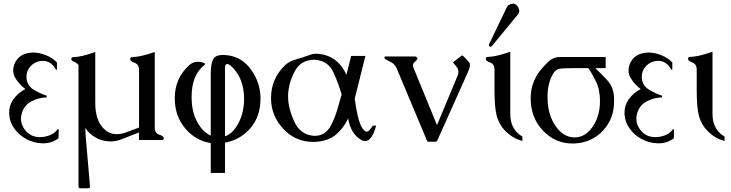

<svg xmlns="http://www.w3.org/2000/svg" viewBox="-20 -762 3977 1045"><path d="M299.8 -58.1 298.3 -9.3Q262.2 18.1 214.8 18.1H211.9Q162.6 17.1 121.1 -6.3Q83.5 -26.9 58.3 -61.8Q33.2 -96.7 30.3 -137.7Q29.8 -143.1 29.8 -148.4Q29.8 -188.5 52.2 -220.7Q77.6 -256.8 118.2 -277.3Q85.9 -300.8 64 -336.4Q51.8 -356.4 51.8 -378.9Q51.8 -396 59.1 -414.6Q83.5 -474.1 160.2 -476.1Q193.8 -476.1 230.5 -461.4Q267.1 -446.8 290 -421.9V-384.8Q290 -381.8 287.1 -381.8Q284.2 -381.8 283.2 -384.8Q258.3 -430.7 213.4 -430.7Q204.1 -430.7 194.3 -428.7Q164.6 -422.9 144.3 -399.2Q124 -375.5 124 -345.2Q124 -298.8 160.4 -275.9Q196.8 -252.9 234.4 -241.2L233.9 -231.9Q190.9 -231 151.9 -210.9Q112.8 -190.9 99.1 -147Q94.2 -130.9 94.2 -115.2Q94.2 -84 114.7 -56.6Q145 -15.6 198.2 -15.6Q224.6 -15.6 251 -25.9Q277.3 -36.1 293.5 -58.1Z M736.8 -381.3Q736.8 -411.6 712.6 -420.2Q688.5 -428.7 688.5 -440.9Q688.5 -450.7 698.2 -450.7Q722.7 -451.7 752.9 -458.5Q784.2 -465.8 822.3 -479V-67.4Q822.3 -36.6 846.7 -29.1Q871.1 -21.5 871.1 -9.8Q871.1 0 861.3 0H736.3V-41L638.2 -2.9Q610.4 7.8 581.1 7.8Q573.7 7.8 566.4 6.8Q530.8 3.4 504.4 -11.2Q461.4 -35.2 444.8 -65.9Q444.8 -38.6 447.3 -10.3L469.7 252.4V253.4Q469.7 262.7 460 262.7H416.5Q407.2 262.7 407.2 252.4V-409.2Q396 -420.9 382.1 -426.5Q368.2 -432.1 368.2 -440.9Q368.2 -450.7 377.9 -450.7Q404.3 -451.7 433.6 -459Q450.2 -462.9 465.8 -468Q481.4 -473.1 498.5 -479V-201.2Q498.5 -117.2 536.6 -70.8Q568.4 -31.7 615.7 -31.7Q640.1 -31.7 667.5 -42L736.8 -67.9Z M1204.6 -20Q1249 -35.6 1278.6 -93.3Q1308.1 -150.9 1308.6 -221.2Q1308.6 -326.2 1251.5 -388.7Q1231 -411.1 1218.8 -413.6H1216.8Q1204.6 -413.6 1204.6 -393.1ZM1204.6 14.6V179.2H1127V16.6Q1043.9 3.9 987.3 -64Q931.2 -130.9 931.2 -227.5V-229Q931.6 -336.4 1009.8 -407.2Q1030.3 -425.8 1056.2 -425.8Q1063 -425.8 1070.3 -424.8Q1096.2 -419.9 1096.2 -413.6Q1096.2 -411.6 1093.3 -409.2Q1022.9 -353.5 1022.9 -236.3V-233.9Q1022.9 -155.3 1052.2 -100.6Q1081.5 -44.4 1127 -23.9V-360.4Q1127 -422.4 1144.5 -445.8Q1157.7 -462.9 1193.8 -462.9Q1206.1 -462.9 1220.7 -460.9Q1298.3 -450.7 1347.4 -381.6Q1396.5 -312.5 1397.9 -229V-226.1Q1397.9 -129.4 1343.8 -65.4Q1288.1 -0.5 1204.6 14.6Z M1702.1 -469.7Q1815.9 -464.4 1865.7 -354.5Q1872.1 -380.4 1878.4 -406Q1884.8 -431.6 1891.1 -457.5H1968.8L1910.6 -224.6Q1912.6 -210.4 1919.2 -170.2Q1925.8 -129.9 1937.7 -95.2Q1949.7 -60.5 1967.3 -48.3Q1971.2 -45.4 1975.1 -45.4Q1989.7 -45.4 2008.3 -77.6L2027.3 -78.6Q2004.4 5.9 1967.3 5.9Q1955.6 5.9 1943.4 -2Q1888.7 -35.2 1875 -117.2Q1847.7 -60.5 1804.2 -25.9Q1761.2 7.8 1690.9 10.3H1684.1Q1589.8 10.3 1523.9 -58.6Q1455.1 -130.4 1455.1 -228.5Q1455.1 -335.4 1534.2 -409.7Q1556.2 -429.2 1595 -440.2Q1633.8 -451.2 1661.6 -461.4Q1683.1 -469.7 1702.1 -469.7ZM1839.4 -247.6Q1823.2 -305.2 1794.7 -368.4Q1766.1 -431.6 1692.4 -437Q1615.2 -437 1581.5 -369.1Q1547.9 -301.3 1547.9 -236.8Q1547.9 -173.8 1581.8 -100.1Q1615.7 -26.4 1691.4 -22.5Q1752 -22.5 1781.7 -80.1Q1802.2 -120.1 1814.9 -162.1Q1827.6 -204.1 1839.4 -247.6Z M2230.5 -393.1 2358.4 -81.1 2470.7 -350.1Q2475.1 -360.4 2475.1 -370.1Q2475.1 -387.2 2461.4 -403.3L2445.3 -422.4L2489.3 -457Q2492.2 -460 2494.6 -460Q2498 -460 2502 -456.1L2529.3 -428.2Q2537.6 -419.4 2537.6 -406.7Q2537.6 -399.4 2534.7 -390.6Q2526.9 -367.2 2511.7 -335.9L2361.8 -1Q2359.4 3.9 2356.9 6.8Q2354.5 9.3 2351.6 9.3H2310.5Q2307.1 9.3 2305.2 6.3Q2303.7 4.9 2301.5 -1.2Q2299.3 -7.3 2298.3 -10.3L2138.7 -390.6Q2130.4 -409.2 2114.7 -419.9Q2104.5 -426.3 2094.5 -430.7Q2084.5 -435.1 2078.6 -439.5Q2075.2 -441.4 2072.8 -445.8Q2072.3 -447.8 2072.3 -449.2Q2072.3 -450.7 2072.8 -452.1Q2074.2 -454.6 2078.1 -454.6H2238.3Q2241.7 -454.6 2246.1 -452.1Q2250 -448.7 2251.5 -445.8Q2252 -444.3 2252 -443.4Q2252 -439 2247.1 -434.6Q2230.5 -419.4 2229 -414.6Q2227.5 -410.2 2227.5 -405.3Q2227.5 -399.4 2230.5 -393.1Z M2656.7 -510.7Q2655.3 -509.3 2654.3 -508.8Q2646.5 -504.9 2642.6 -511.7Q2640.6 -515.1 2641.1 -519.5L2737.3 -720.2Q2741.7 -731 2751 -735.8Q2762.7 -742.2 2772 -742.2Q2789.1 -742.2 2800.3 -722.7Q2806.2 -712.4 2806.2 -703.1Q2806.2 -691.9 2797.9 -682.1ZM2757.3 -150.4Q2757.3 -113.8 2763.2 -94.7Q2778.3 -44.9 2823.2 -18.6V4.9Q2770.5 -7.3 2727.1 -52.7Q2696.3 -85 2683.8 -130.4Q2671.4 -175.8 2671.4 -270V-382.3Q2671.4 -413.1 2647.7 -421.6Q2624 -430.2 2624 -441.9Q2624 -452.1 2633.8 -452.1Q2665 -453.6 2695.8 -461.7Q2726.6 -469.7 2757.3 -480.5Z M3098.1 -391.1Q3039.6 -391.1 3020.8 -386.7Q3002 -382.3 2988.3 -357.4Q2960 -305.7 2960 -236.3V-234.4Q2960 -141.1 3001.5 -79.6Q3043 -17.1 3102.1 -14.2H3108.4Q3163.6 -14.2 3203.1 -68.8Q3245.1 -126.5 3245.6 -211.4Q3245.6 -273.9 3223.4 -319.1Q3201.2 -364.3 3182.1 -391.1ZM3276.4 -451.7V-391.1H3220.2Q3249.5 -363.8 3284.9 -325.7Q3320.3 -287.6 3322.3 -227.1V-210Q3322.3 -116.2 3262.2 -51.3Q3199.7 16.1 3101.6 19H3095.2Q3002.9 19 2936.5 -49.8Q2868.2 -120.6 2868.2 -227.5V-229Q2868.7 -314 2921.9 -380.4Q2941.4 -404.8 2966.8 -428.2Q2992.2 -451.7 3026.9 -451.7Z M3648.9 -58.1 3647.5 -9.3Q3611.3 18.1 3564 18.1H3561Q3511.7 17.1 3470.2 -6.3Q3432.6 -26.9 3407.5 -61.8Q3382.3 -96.7 3379.4 -137.7Q3378.9 -143.1 3378.9 -148.4Q3378.9 -188.5 3401.4 -220.7Q3426.8 -256.8 3467.3 -277.3Q3435.1 -300.8 3413.1 -336.4Q3400.9 -356.4 3400.9 -378.9Q3400.9 -396 3408.2 -414.6Q3432.6 -474.1 3509.3 -476.1Q3543 -476.1 3579.6 -461.4Q3616.2 -446.8 3639.2 -421.9V-384.8Q3639.2 -381.8 3636.2 -381.8Q3633.3 -381.8 3632.3 -384.8Q3607.4 -430.7 3562.5 -430.7Q3553.2 -430.7 3543.5 -428.7Q3513.7 -422.9 3493.4 -399.2Q3473.1 -375.5 3473.1 -345.2Q3473.1 -298.8 3509.5 -275.9Q3545.9 -252.9 3583.5 -241.2L3583 -231.9Q3540 -231 3501 -210.9Q3461.9 -190.9 3448.2 -147Q3443.4 -130.9 3443.4 -115.2Q3443.4 -84 3463.9 -56.6Q3494.1 -15.6 3547.4 -15.6Q3573.7 -15.6 3600.1 -25.9Q3626.5 -36.1 3642.6 -58.1Z M3857.9 -150.4Q3857.9 -113.8 3863.8 -94.7Q3878.9 -44.9 3923.8 -18.6V4.9Q3871.1 -7.3 3827.6 -52.7Q3796.9 -85 3784.4 -130.4Q3772 -175.8 3772 -270V-382.3Q3772 -413.1 3748.3 -421.6Q3724.6 -430.2 3724.6 -441.9Q3724.6 -452.1 3734.4 -452.1Q3765.6 -453.6 3796.4 -461.7Q3827.1 -469.7 3857.9 -480.5Z"/></svg>

Font: Caudex
Style: Regular
Weight: 400
Version: Version 1.04